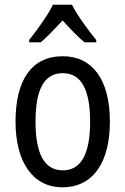

<svg xmlns="http://www.w3.org/2000/svg" viewBox="-20 -786 533 816"><path d="M286 -766H205C184 -722 140 -662 104 -616V-606H153C181 -629 213 -664 246 -699C278 -664 309 -631 339 -606H389V-616C354 -659 308 -721 286 -766ZM447 -269C447 -450 371 -547 247 -547C114 -547 46 -446 46 -269C46 -98 119 10 245 10C378 10 447 -99 447 -269ZM131 -269C131 -404 166 -475 247 -475C326 -475 363 -404 363 -269C363 -134 326 -62 247 -62C167 -62 131 -135 131 -269Z"/></svg>

Font: Noto Sans Georgian Condensed
Style: Regular
Weight: 400
Width: 3
Designer: Monotype Design Team, Akaki Razmadze
Foundry: Google LLC
Version: Version 2.005